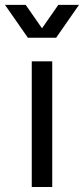

<svg xmlns="http://www.w3.org/2000/svg" viewBox="-62 -750 337 770"><path d="M65.4 -503.9H147.5V0H65.4ZM49.8 -598.6H132.8L41 -730.5H-42ZM80.1 -598.6H163.1L254.9 -730.5H171.9Z"/></svg>

Font: Wanted Sans Variable
Style: Regular
Weight: 400
Designer: Original Design by Kil Hyung-jin and Kang Hanbin, Wanted Lab, Inc; Hangeul from Source Han Sans by Jang Soo-young and Ka
Foundry: Wanted Lab, Inc.
Version: Version 1.003;Glyphs 3.2 (3227)